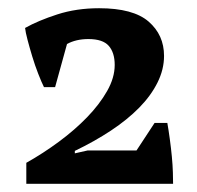

<svg xmlns="http://www.w3.org/2000/svg" viewBox="-20 -833 480 467"><path d="M114 -621H87Q81 -633 73 -653.5Q65 -674 58.5 -695.5Q52 -717 47 -736Q42 -755 41 -765Q73 -783 119.5 -798Q166 -813 221 -813Q304 -813 341.5 -780.5Q379 -748 379 -697Q379 -664 363 -632Q347 -600 318.5 -571Q290 -542 250 -515.5Q210 -489 162 -466V-460L193 -467H312L356 -534H387Q390 -517 393 -495Q396 -473 398 -452Q400 -431 400.5 -413.5Q401 -396 401 -386H44V-437Q85 -460 123.5 -488.5Q162 -517 192 -548Q222 -579 240.5 -611.5Q259 -644 259 -675Q259 -705 244.5 -721.5Q230 -738 195 -738Q165 -738 143 -726Z"/></svg>

Font: PTSerif
Style: Bold
Weight: 700
Designer: A.Korolkova, O.Umpeleva, V.Yefimov
Foundry: ParaType Ltd
Version: Version 1.000W OFL; ttfautohint (v1.2) -l 8 -r 50 -G 200 -x 